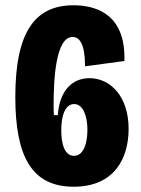

<svg xmlns="http://www.w3.org/2000/svg" viewBox="-20 -693 535 727"><path d="M259 14C415 14 467 -96 467 -205C467 -329 397 -397 319 -397C251 -397 205 -347 199 -257H184C183 -267 183 -289 183 -295C183 -394 191 -553 255 -553C281 -553 302 -527 302 -442L451 -462C457 -646 335 -673 258 -673C115 -673 38 -576 38 -326C38 -99 101 14 259 14ZM260 -103C225 -103 212 -147 212 -200C212 -258 228 -299 261 -299C294 -299 311 -255 311 -201C311 -154 298 -103 260 -103Z"/></svg>

Font: Bricolage Grotesque 10pt Condensed ExtraBold
Style: Regular
Weight: 800
Width: 3
Designer: Mathieu Triay
Foundry: Atelier Triay
Version: Version 1.000;gftools[0.9.29]